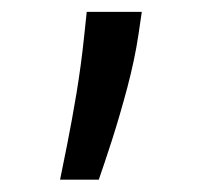

<svg xmlns="http://www.w3.org/2000/svg" viewBox="-20 -119 349 317"><path d="M143.1 177.6H79.2Q83.8 154.8 91.3 117.5Q98.7 80.3 106.4 34.3Q114 -11.7 119 -59.7L123.2 -99.4H214.1L208.5 -61.1Q202.4 -20.6 190.2 25.6Q177.9 71.7 164.8 112.6Q151.6 153.4 143.1 177.6Z"/></svg>

Font: Linik Sans
Style: Regular
Weight: 400
Designer: Rasmus Andersson (font), Marc Monis (original base), Kil Hyung-jin (Pretendard portions), Cristiano Sobral (main changes
Foundry: rsms
Version: Version 3.018;May 31, 2022;FontCreator 14.0.0.2814 64-bit; t